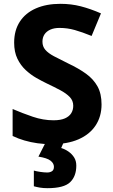

<svg xmlns="http://www.w3.org/2000/svg" viewBox="-20 -744 591 1004"><path d="M511 -198Q511 -135 480 -88Q449 -41 390.5 -15.5Q332 10 248 10Q211 10 175.5 5Q140 0 107.5 -9.5Q75 -19 46 -33V-174Q97 -152 151.5 -133.5Q206 -115 260 -115Q297 -115 319.5 -125Q342 -135 352.5 -152Q363 -169 363 -191Q363 -218 344.5 -237Q326 -256 295 -272.5Q264 -289 224 -308Q199 -320 170 -336.5Q141 -353 114.5 -377.5Q88 -402 71 -437Q54 -472 54 -521Q54 -585 83.5 -630.5Q113 -676 167.5 -700Q222 -724 296 -724Q352 -724 402.5 -711Q453 -698 508 -674L459 -556Q410 -576 371 -587Q332 -598 291 -598Q263 -598 243 -589Q223 -580 212.5 -564Q202 -548 202 -526Q202 -501 217 -483.5Q232 -466 262 -450Q292 -434 337 -412Q392 -386 430.5 -358Q469 -330 490 -292Q511 -254 511 -198ZM379 122Q379 178 346.5 209Q314 240 228 240Q206 240 188.5 237Q171 234 157 230V148Q171 152 191.5 155Q212 158 227 158Q241 158 251.5 151.5Q262 145 262 128Q262 110 244 96Q226 82 181 75L219 0H313L300 30Q320 36 338 48.5Q356 61 367.5 79Q379 97 379 122Z"/></svg>

Font: Noto Sans Kannada
Style: Regular
Weight: 400
Designer: Jelle Bosma - Monotype Design Team
Foundry: Monotype Imaging Inc.
Version: Version 2.003